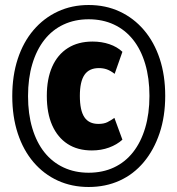

<svg xmlns="http://www.w3.org/2000/svg" viewBox="-20 -736 709 767"><path d="M334 11Q267 11 211 -14.5Q155 -40 114 -88Q73 -136 51 -203Q29 -270 29 -352Q29 -434 51 -501Q73 -568 114 -616Q155 -664 211 -690Q267 -716 334 -716Q402 -716 458 -690Q514 -664 555 -616Q596 -568 618 -501.5Q640 -435 640 -353Q640 -271 617.5 -204Q595 -137 554.5 -88.5Q514 -40 458 -14.5Q402 11 334 11ZM347 -135Q290 -135 250 -161Q210 -187 188.5 -235.5Q167 -284 167 -353Q167 -421 188.5 -469.5Q210 -518 251 -544Q292 -570 350 -570Q386 -570 417 -559.5Q448 -549 469 -529L438 -441Q421 -454 406.5 -459Q392 -464 375 -464Q336 -464 317.5 -437Q299 -410 299 -353Q299 -295 317 -268Q335 -241 373 -241Q395 -241 409 -248Q423 -255 437 -265L469 -178Q447 -158 415.5 -146.5Q384 -135 347 -135ZM334 -46Q390 -46 435 -67Q480 -88 511.5 -128Q543 -168 560 -225Q577 -282 577 -353Q577 -424 560 -481Q543 -538 511.5 -577.5Q480 -617 435 -638Q390 -659 334 -659Q279 -659 234 -638Q189 -617 157.5 -577Q126 -537 109 -480Q92 -423 92 -352Q92 -281 109 -224Q126 -167 157.5 -127.5Q189 -88 234 -67Q279 -46 334 -46Z"/></svg>

Font: Nunito Sans 7pt Condensed Black
Style: Regular
Weight: 900
Width: 3
Designer: Vernon Adams
Foundry: Vernon Adams
Version: Version 3.101;gftools[0.9.27]